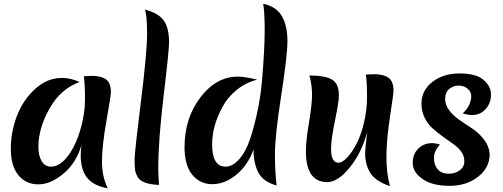

<svg xmlns="http://www.w3.org/2000/svg" viewBox="-20 -977 2698 1030"><path d="M186 -189Q186 -142 203.5 -112.5Q221 -83 253 -83Q300 -83 342.5 -138Q385 -193 410.5 -279Q436 -365 436 -442.5Q436 -520 430 -568Q460 -570 472 -570Q523 -570 549 -551Q575 -532 575 -483Q575 -464 551 -328.5Q527 -193 527 -111.5Q527 -30 558 33Q483 20 448 -22.5Q413 -65 413 -145Q413 -159 417 -199Q390 -104 321 -46Q252 12 185.5 12Q119 12 78.5 -37.5Q38 -87 38 -178Q38 -269 70.5 -354.5Q103 -440 168 -499.5Q233 -559 313 -559Q359 -559 407 -537Q306 -501 246 -395.5Q186 -290 186 -189Z M757 -926Q832 -906 859.5 -865.5Q887 -825 887 -751Q887 -707 858 -465Q829 -223 829 -75Q829 -43 833 15Q742 11 720 -25Q708 -45 705 -63.5Q702 -82 702 -121Q702 -160 735.5 -428Q769 -696 769 -796Q769 -896 757 -926Z M1118 -202Q1118 -83 1190 -83Q1228 -83 1264 -124Q1300 -165 1322.5 -234Q1345 -303 1361.5 -381.5Q1378 -460 1386 -548Q1400 -718 1400 -813.5Q1400 -909 1392 -957Q1464 -941 1493 -889Q1522 -837 1522 -758Q1522 -679 1488.5 -464Q1455 -249 1455 -150Q1455 -51 1464 18Q1393 -1 1366.5 -50.5Q1340 -100 1340 -175Q1309 -89 1247 -39Q1185 11 1119 11Q1053 11 1011.5 -39.5Q970 -90 970 -188Q970 -343 1055 -454.5Q1140 -566 1256 -566Q1289 -566 1360 -550Q1298 -534 1249.5 -494.5Q1201 -455 1174 -404Q1118 -303 1118 -202Z M1943 -577Q1973 -579 1985 -579Q2037 -579 2064 -560Q2091 -541 2091 -490Q2091 -474 2072 -349.5Q2053 -225 2053 -136Q2053 -47 2072 21Q1997 -3 1968 -47Q1939 -91 1939 -156Q1939 -181 1950 -269Q1919 -155 1855.5 -77.5Q1792 0 1736 0Q1621 0 1621 -166Q1621 -221 1637.5 -319.5Q1654 -418 1654 -469Q1654 -520 1640 -572Q1723 -572 1760.5 -550.5Q1798 -529 1798 -465Q1798 -431 1777 -330Q1756 -229 1756 -178Q1756 -104 1796 -104Q1816 -104 1842 -131.5Q1868 -159 1892 -204.5Q1916 -250 1932.5 -318.5Q1949 -387 1949 -457.5Q1949 -528 1943 -577Z M2607 -150Q2607 -78 2545 -29Q2483 20 2391 20Q2299 20 2246.5 -17Q2194 -54 2194 -102Q2194 -150 2223.5 -179.5Q2253 -209 2297 -209Q2320 -209 2340 -201Q2308 -167 2308 -129Q2308 -91 2329 -68Q2350 -45 2386 -45Q2422 -45 2446.5 -63.5Q2471 -82 2471 -111.5Q2471 -141 2454 -164Q2437 -187 2411.5 -204.5Q2386 -222 2356 -244Q2326 -266 2300.5 -288.5Q2275 -311 2258 -345.5Q2241 -380 2241 -421Q2241 -492 2299.5 -537.5Q2358 -583 2445.5 -583Q2533 -583 2573.5 -549Q2614 -515 2614 -469.5Q2614 -424 2585.5 -392Q2557 -360 2512 -360Q2490 -360 2462 -369Q2484 -388 2496 -412.5Q2508 -437 2508 -461Q2508 -485 2488 -501.5Q2468 -518 2440 -518Q2412 -518 2390 -499.5Q2368 -481 2368 -447Q2368 -413 2391.5 -383Q2415 -353 2449 -330.5Q2483 -308 2517.5 -284.5Q2552 -261 2578 -226.5Q2604 -192 2607 -150Z"/></svg>

Font: MeriendaOneRegular
Style: Regular
Weight: 400
Designer: Eduardo Rodriguez Tunni
Foundry: Eduardo Rodriguez Tunni
Version: Version 1.001